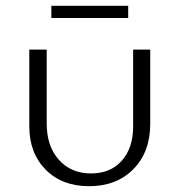

<svg xmlns="http://www.w3.org/2000/svg" viewBox="-20 -636 620 662"><path d="M157 -574V-616H422V-574ZM287 6Q194 6 137.5 -51Q81 -108 81 -201V-465H141V-210Q141 -132 183 -85Q225 -38 294 -38Q361 -38 400 -82Q439 -126 439 -200V-465H498V-209Q498 -112 440 -53Q382 6 287 6Z"/></svg>

Font: EauTestSC Semilight
Style: Regular
Weight: 300
Designer: Christian Thalmann (Catharsis Fonts)
Version: Version 0.001;PS 000.001;hotconv 1.0.88;makeotf.lib2.5.64775